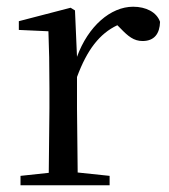

<svg xmlns="http://www.w3.org/2000/svg" viewBox="-20 -551 502 571"><path d="M124 0H306V-28L211 -38L209 -229V-322C239 -403 276 -451 329 -476L338 -467C361 -443 378 -429 404 -429C439 -429 455 -451 456 -486C446 -515 414 -531 376 -531C309 -531 242 -473 209 -382L203 -520L190 -528L36 -488V-462L124 -458C126 -408 127 -358 127 -289V-229L125 -37L41 -28V0Z"/></svg>

Font: Source Han Serif CN
Style: Regular
Weight: 400
Designer: Ryoko NISHIZUKA 西塚涼子 (kana & ideographs); Frank Grießhammer (Latin, Greek & Cyrillic); Wenlong ZHANG 张文龙 (bopomofo); San
Foundry: Adobe
Version: Version 2.003;hotconv 1.1.1;makeotfexe 2.6.0